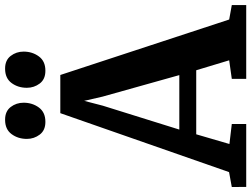

<svg xmlns="http://www.w3.org/2000/svg" viewBox="-154 -871 1010 772"><g transform="rotate(-90 351.0 -485.0)"><path d="M45 -69 282 -747.5H435.5L658.5 -68.5L716.5 -58V0H420V-58L494.5 -68.5L454.5 -201H197L158 -67.5L238.5 -58V0H-14.5L-15 -58ZM435 -269 348.5 -577.5 331.5 -651.5 312 -576.5 216 -269ZM246.5 -807.5Q213 -807.5 195.8 -830.2Q178.5 -853 178.5 -882Q178.5 -917.5 197.8 -943.5Q217 -969.5 255 -969.5H256Q289.5 -969.5 306.8 -947Q324 -924.5 324 -895Q324 -860 304.8 -833.8Q285.5 -807.5 247.5 -807.5ZM452 -807.5Q418.5 -807.5 401.2 -830.2Q384 -853 384 -882Q384 -917.5 403.2 -943.5Q422.5 -969.5 460.5 -969.5H461.5Q495 -969.5 512.2 -947Q529.5 -924.5 529.5 -895Q529.5 -860 510.2 -833.8Q491 -807.5 453 -807.5Z"/></g></svg>

Font: Merriweather 24pt
Style: Bold
Weight: 700
Designer: Eben Sorkin
Foundry: Eben Sorkin
Version: Version 2.100